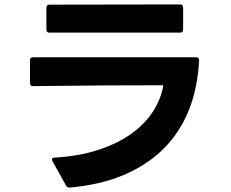

<svg xmlns="http://www.w3.org/2000/svg" viewBox="-20 -790 1040 865"><path d="M291 55Q283 55 277 45L217 -63Q214 -68 214 -71Q214 -80 226 -80Q333 -86 419 -113.5Q505 -141 567.5 -184.5Q630 -228 667.5 -285Q705 -342 716 -406Q580 -406 427.5 -405Q275 -404 129 -402Q115 -402 115 -416V-518Q115 -532 129 -532H863Q877 -532 877 -519Q871 -395 831 -294.5Q791 -194 717.5 -120.5Q644 -47 538 -2Q432 43 295 55ZM203 -643Q189 -643 189 -657V-755Q189 -769 203 -769L791 -770Q805 -770 805 -756V-657Q805 -643 791 -643Z"/></svg>

Font: LINE Seed JP_TTF Bold
Style: Regular
Weight: 700
Designer: LINE & Fontrix & Fontworks
Version: Version 1.009